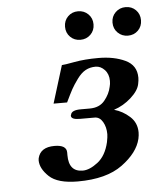

<svg xmlns="http://www.w3.org/2000/svg" viewBox="-49 -670 604 724"><g transform="rotate(-5 253.5 -307.5)"><path d="M234.6 -534.4Q219.2 -549.8 219.2 -573Q219.2 -596.2 234.6 -611.6Q250 -627 272.9 -627Q295.9 -627 311.5 -611.6Q327.1 -596.2 327.1 -573Q327.1 -549.8 311.5 -534.4Q295.9 -519 272.9 -519Q250 -519 234.6 -534.4ZM414.6 -534.4Q398.9 -549.8 398.9 -573Q398.9 -596.2 414.6 -611.6Q430.2 -627 453.1 -627Q476.1 -627 491.5 -611.6Q506.8 -596.2 506.8 -573Q506.8 -549.8 491.5 -534.4Q476.1 -519 453.1 -519Q430.2 -519 414.6 -534.4ZM77.1 -87.9Q86.9 -128.9 140.1 -128.9Q186 -128.9 186 -100.1Q186 -100.1 186 -97.2Q186 -97.2 186 -89.8Q186 -26.9 238.8 -26.9Q264.6 -26.9 295.9 -51Q327.1 -75.2 338.9 -126Q342.8 -146 342.8 -155.8Q342.8 -182.6 331.3 -202.4Q319.8 -222.2 300.8 -222.2H245.1Q211.9 -222.2 211.9 -236.8Q211.9 -238.8 212.9 -240.2Q215.8 -258.3 252.9 -257.8H285.2Q322.3 -257.8 342 -282Q361.8 -306.2 367.2 -333Q370.1 -342.8 370.1 -355Q370.1 -380.9 355 -397Q339.8 -413.1 320.8 -413.1Q299.8 -413.1 283 -404.1Q266.1 -395 250.5 -373.5Q234.9 -352.1 226.3 -336.4Q217.8 -320.8 202.1 -288.1H150.9L194.8 -430.2Q203.6 -430.2 242.9 -437.5Q282.2 -444.8 334 -444.8Q393.1 -444.8 435.5 -424.8Q478 -404.8 478 -357.9Q478 -347.2 475.1 -334Q470.2 -309.1 441.2 -283Q412.1 -256.8 376 -245.1Q408.2 -236.3 434.6 -212.6Q460.9 -189 460.9 -151.9Q460.9 -141.1 458 -127.9Q445.8 -76.2 385.5 -32Q325.2 12.2 216.8 12.2Q140.6 12.2 108.4 -18.3Q76.2 -48.8 76.2 -80.1Q76.2 -82 76.7 -84.5Q77.1 -86.9 77.1 -87.9Z"/></g></svg>

Font: Linux Libertine O
Style: Semibold Italic
Weight: 600
Italic angle: -11.5°
Designer: Philipp H. Poll
Foundry: Philipp H. Poll
Version: Version 5.1.2